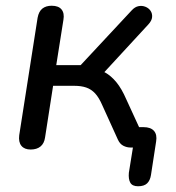

<svg xmlns="http://www.w3.org/2000/svg" viewBox="-20 -514 614 669"><path d="M461 135Q441 135 434 122.5Q427 110 429 88L448 -30L457 0H434Q422 0 410 -6Q398 -12 391 -27L337 -146Q325 -174 311.5 -188.5Q298 -203 280.5 -209Q263 -215 239 -215H165L137 -35Q134 -14 121 -3.5Q108 7 87 7Q65 7 54.5 -6Q44 -19 47 -43L111 -452Q115 -474 127.5 -484Q140 -494 160 -494Q184 -494 194.5 -481Q205 -468 201 -445L176 -287H261L439 -478Q450 -490 462.5 -492.5Q475 -495 486.5 -490.5Q498 -486 504.5 -476.5Q511 -467 510 -454.5Q509 -442 497 -429L331 -249L300 -274Q325 -273 346 -261.5Q367 -250 385.5 -227.5Q404 -205 420 -168L477 -44L449 -71H480Q505 -71 516.5 -58Q528 -45 524 -21L506 96Q503 115 492.5 125Q482 135 461 135Z"/></svg>

Font: Nunito Medium
Style: Italic
Weight: 500
Designer: Vernon Adams
Foundry: Vernon Adams
Version: Version 3.601